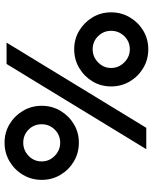

<svg xmlns="http://www.w3.org/2000/svg" viewBox="68 -776 686 863"><g transform="rotate(-90 411.5 -344.0)"><path d="M368 -500Q368 -454 345.5 -416Q323 -378 285.5 -355.5Q248 -333 202 -333Q156 -333 118 -355.5Q80 -378 57.5 -416Q35 -454 35 -500Q35 -546 57.5 -584Q80 -622 118 -644.5Q156 -667 202 -667Q248 -667 285.5 -644.5Q323 -622 345.5 -584Q368 -546 368 -500ZM652 -658 269 -30H173L556 -658ZM285 -500Q285 -535 261 -559Q237 -583 202 -583Q168 -583 143 -559Q118 -535 118 -500Q118 -466 143 -441.5Q168 -417 202 -417Q237 -417 261 -441.5Q285 -466 285 -500ZM788 -188Q788 -142 765.5 -104Q743 -66 705.5 -43.5Q668 -21 622 -21Q576 -21 538 -43.5Q500 -66 477.5 -104Q455 -142 455 -188Q455 -234 477.5 -271.5Q500 -309 538 -331.5Q576 -354 622 -354Q668 -354 705.5 -331.5Q743 -309 765.5 -271.5Q788 -234 788 -188ZM705 -188Q705 -222 681 -246.5Q657 -271 622 -271Q588 -271 563 -246.5Q538 -222 538 -188Q538 -154 563 -129Q588 -104 622 -104Q657 -104 681 -129Q705 -154 705 -188Z"/></g></svg>

Font: Bruno Ace SC
Style: Regular
Weight: 400
Version: Version 1.100; ttfautohint (v1.8.4.7-5d5b);gftools[0.9.27]